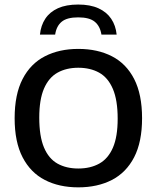

<svg xmlns="http://www.w3.org/2000/svg" viewBox="-20 -818 690 846"><path d="M325 7.5Q240.5 7.5 177.5 -25Q114.5 -57.5 79.5 -125Q44.5 -192.5 44.5 -297Q44.5 -402 79.5 -469.8Q114.5 -537.5 177.8 -570Q241 -602.5 325 -602.5Q410 -602.5 473.2 -570Q536.5 -537.5 571.2 -469.8Q606 -402 606 -297Q606 -192.5 571 -125Q536 -57.5 472.8 -25Q409.5 7.5 325 7.5ZM325 -75.5Q378.5 -75.5 417.5 -97.2Q456.5 -119 477.5 -167.2Q498.5 -215.5 498.5 -295Q498.5 -377 477.2 -426.5Q456 -476 417 -497.8Q378 -519.5 325 -519.5Q272.5 -519.5 233.8 -498Q195 -476.5 174 -428Q153 -379.5 153 -300Q153 -217.5 173.8 -168.2Q194.5 -119 233.2 -97.2Q272 -75.5 325 -75.5ZM156 -665.5Q160 -706 179.8 -735.8Q199.5 -765.5 235.5 -781.8Q271.5 -798 324.5 -798Q377.5 -798 413.8 -781.5Q450 -765 470 -735.2Q490 -705.5 494 -665.5H427Q421 -703 397.5 -722.2Q374 -741.5 324.5 -741.5Q275 -741.5 251.8 -722.2Q228.5 -703 223 -665.5Z"/></svg>

Font: Encode Sans SC Medium
Style: Regular
Weight: 500
Version: Version 3.002